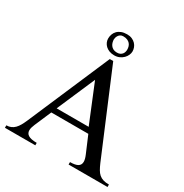

<svg xmlns="http://www.w3.org/2000/svg" viewBox="-203 -1072 1182 1232"><g transform="rotate(30 387.5 -456.0)"><path d="M434.6 -826.2Q434.6 -837.9 431.4 -848.9Q428.2 -859.9 420.7 -868.7Q413.1 -877.4 400.9 -882.8Q388.7 -888.2 370.6 -888.2Q357.4 -888.2 349.1 -882.6Q340.8 -877 335.9 -869.1Q331.1 -861.3 329.1 -853.5Q327.1 -845.7 327.1 -840.8Q327.1 -830.6 330.1 -819.3Q333 -808.1 339.8 -798.6Q346.7 -789.1 357.9 -783Q369.1 -776.9 385.7 -776.9Q400.4 -776.9 409.7 -781.7Q418.9 -786.6 424.6 -793.9Q430.2 -801.3 432.4 -810.1Q434.6 -818.8 434.6 -826.2ZM469.7 -833.5Q469.7 -820.3 463.6 -806.2Q457.5 -792 446 -780.3Q434.6 -768.6 417.7 -760.7Q400.9 -752.9 379.9 -752.9Q358.9 -752.9 342.5 -759.3Q326.2 -765.6 315.2 -776.1Q304.2 -786.6 298.3 -800Q292.5 -813.5 292.5 -827.6Q292.5 -843.8 297.9 -858.9Q303.2 -874 314.5 -885.7Q325.7 -897.5 343.3 -904.5Q360.8 -911.6 385.7 -911.6Q406.7 -911.6 422.6 -904.5Q438.5 -897.5 449 -886.2Q459.5 -875 464.6 -861.1Q469.7 -847.2 469.7 -833.5ZM230.5 -273.9H467.8L352.5 -555.7ZM393.1 -718.3 648.9 -109.9Q659.2 -85.9 669.2 -68.6Q679.2 -51.3 692.1 -40Q705.1 -28.8 722.7 -23.4Q740.2 -18.1 765.6 -18.1V0H477.1V-18.1Q516.6 -18.1 534.7 -29.3Q552.7 -40.5 552.7 -63.5Q552.7 -82.5 541 -109.9L488.3 -233.9H213.9L160.6 -109.9Q155.3 -97.7 152.1 -86.2Q148.9 -74.7 148.9 -64.9Q148.9 -54.7 153.1 -45.9Q157.2 -37.1 166.7 -31Q176.3 -24.9 191.9 -21.5Q207.5 -18.1 230.5 -18.1V0H5.4V-18.1Q24.4 -18.1 39.3 -24.7Q54.2 -31.2 65.9 -43.2Q77.6 -55.2 87.4 -72.3Q97.2 -89.4 106 -109.9L367.7 -718.3Z"/></g></svg>

Font: Khmer Busra Bunong
Style: Regular
Weight: 400
Designer: D. Kanjahn
Version: Version 7.100; 2014